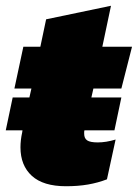

<svg xmlns="http://www.w3.org/2000/svg" viewBox="-37 -636 478 666"><path d="M192 10Q113 10 73.5 -26Q34 -62 34 -125Q34 -150 40 -177L41 -184H-17L7 -298H65L72 -329H13L44 -474H103L123 -569L348 -616L318 -474H421L384 -329H287L280 -298H384L360 -184H256Q255 -181 255 -177.5Q255 -174 255 -172Q255 -156 265.5 -149Q276 -142 302 -142Q331 -142 364 -152L334 -14Q303 -2 268.5 4Q234 10 192 10Z"/></svg>

Font: Kanit ExtraBold
Style: Italic
Weight: 800
Italic angle: -12°
Designer: Katatrad Team
Foundry: CadsonDemak
Version: Version 2.000; ttfautohint (v1.8.3)